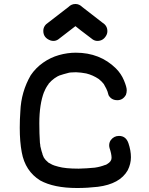

<svg xmlns="http://www.w3.org/2000/svg" viewBox="-20 -951 748 962"><path d="M194 -175Q199 -160 205 -154Q206 -153 207 -152Q208 -151 208 -150Q208 -149 222 -137Q225 -134 227 -134Q234 -130 241.5 -126Q249 -122 272 -116Q307 -106 374 -106Q415 -107 455 -111Q483 -115 508 -125H510L517 -129Q539 -142 539 -160Q539 -179 529 -209Q527 -216 527 -223Q527 -237 535 -249Q551 -270 576 -270Q611 -270 623.5 -233.5Q636 -197 636 -163Q636 -130 620 -98Q581 -29 470 -15Q418 -9 366 -9Q250 -9 181 -47Q106 -94 89 -188Q79 -240 79 -311Q79 -352 82 -394Q86 -491 134 -574Q159 -611 196 -637Q233 -663 275.5 -675Q318 -687 360 -687Q481 -687 561 -608Q587 -582 601 -548.5Q615 -515 615 -499Q615 -487 611 -476Q596 -449 568 -449Q538 -449 524 -474Q521 -484 518.5 -493Q516 -502 500 -530Q491 -542 475 -555Q445 -575 412 -583Q387 -588 361 -589L336 -588Q332 -587 327 -587Q292 -578 279 -573L285 -576Q251 -563 224 -532V-531Q209 -511 202 -492Q201 -492 201 -491Q177 -429 177 -333Q177 -281 180 -236Q181 -232 181 -229Q181 -226 182 -224H181L182 -223V-219Q188 -192 194 -176L193 -177V-175ZM358 -931Q377 -931 392 -916L494 -837Q518 -822 518 -795Q518 -782 511 -771Q496 -746 468 -746Q456 -746 445 -753Q368 -811 358 -820Q357 -819 271 -753Q260 -746 248 -746Q241 -746 234 -748Q197 -761 197 -796Q197 -822 222 -838L323 -916Q338 -931 358 -931Z"/></svg>

Font: Bad Comic
Style: Regular
Weight: 400
Designer: GGBotNet
Foundry: f0n7
Version: 0.9